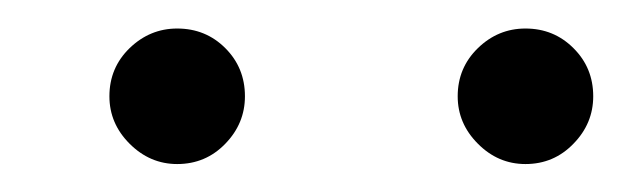

<svg xmlns="http://www.w3.org/2000/svg" viewBox="-20 -736 440 136"><path d="M57.5 -667.8Q57.5 -688 71.8 -701.9Q86.2 -715.8 105.5 -715.8Q125.7 -715.8 139.6 -701.9Q153.5 -688 153.5 -667.8Q153.5 -648.5 139.6 -634.2Q125.7 -619.8 105.5 -619.8Q86.2 -619.8 71.8 -634.2Q57.5 -648.5 57.5 -667.8ZM304.2 -667.8Q304.2 -688 318.5 -701.9Q332.8 -715.8 352.2 -715.8Q372.3 -715.8 386.2 -701.9Q400.2 -688 400.2 -667.8Q400.2 -648.5 386.2 -634.2Q372.3 -619.8 352.2 -619.8Q332.8 -619.8 318.5 -634.2Q304.2 -648.5 304.2 -667.8Z"/></svg>

Font: Oak Sans Light Italic
Style: Regular
Weight: 400
Italic angle: -9.5°
Foundry: Erik Kennedy, Walven
Version: Version 1.000;Glyphs 3.1.2 (3151)